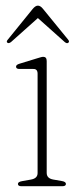

<svg xmlns="http://www.w3.org/2000/svg" viewBox="-20 -644 277 664"><path d="M141.5 -433V-46Q141.5 -27 164.5 -23L193.5 -18Q208 -15.5 208 -8Q208 0 195.5 0H54Q42 0 42 -8Q42 -15 56 -17.5L87 -23Q110 -27 110 -45.5V-389Q110 -406 95 -405.5H47Q35.5 -405.5 35.5 -413.5Q35.5 -420 47 -423.5L109 -442.5Q115 -444 120.2 -445.8Q125.5 -447.5 129.5 -447.5Q141.5 -447.5 141.5 -433ZM216 -496Q211.5 -492.5 204 -498.5L111 -581.5L18 -498.5Q10.5 -493 6 -496Q0.5 -499.5 7 -507L93 -613Q102.5 -624.5 111 -624.5Q120 -624.5 129 -613L215.5 -507Q221.5 -500 216 -496Z"/></svg>

Font: Fraunces 72pt S050 Thin
Style: Regular
Weight: 100
Version: Version 1.000; ttfautohint (v1.8.3)